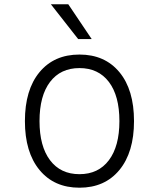

<svg xmlns="http://www.w3.org/2000/svg" viewBox="-20 -860 740 894"><path d="M350 14Q232 14 164 -68.5Q96 -151 96 -296Q96 -442 164 -524Q232 -606 350 -606Q468 -606 536 -524Q604 -442 604 -296Q604 -151 536 -68.5Q468 14 350 14ZM350 -49Q438 -49 487 -114Q536 -179 536 -296Q536 -414 487 -478.5Q438 -543 350 -543Q262 -543 213 -478.5Q164 -414 164 -296Q164 -179 213 -114Q262 -49 350 -49ZM407 -678H344L217 -840H298Z"/></svg>

Font: Martian Mono ExtraLight
Style: Regular
Weight: 200
Monospace: yes
Designer: Roman Shamin
Foundry: Evil Martians
Version: Version 1.000; ttfautohint (v1.8.4.7-5d5b)